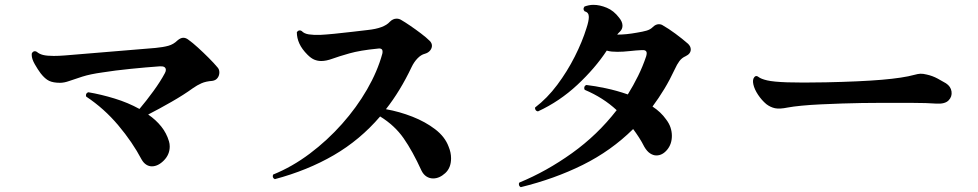

<svg xmlns="http://www.w3.org/2000/svg" viewBox="-20 -759 4040 793"><path d="M565 -100Q527 -172 468.5 -241.5Q410 -311 336 -360Q335 -362 335 -365Q335 -375 345 -378Q398 -369 453.5 -352Q509 -335 556 -309Q584 -342 613.5 -382.5Q643 -423 661 -457Q663 -461 664 -464Q665 -467 665 -470Q665 -487 639 -485Q583 -481 518.5 -474.5Q454 -468 404 -460Q353 -453 320 -442.5Q287 -432 266 -424.5Q245 -417 228 -417Q200 -417 183 -425Q166 -433 148 -456Q136 -472 123.5 -494Q111 -516 111 -532Q111 -538 112 -540Q120 -552 132 -545Q142 -536 158 -532Q174 -528 202 -528Q212 -528 223.5 -528.5Q235 -529 248 -530L622 -561Q654 -564 675.5 -570Q697 -576 713 -592Q726 -603 737 -603Q748 -603 758 -595Q775 -583 797.5 -562.5Q820 -542 842 -520Q864 -498 879 -480Q886 -472 886 -460Q886 -447 878.5 -437Q871 -427 857 -425Q830 -423 812 -415Q794 -407 777 -395Q740 -368 688.5 -338.5Q637 -309 592 -286Q624 -264 646 -236.5Q668 -209 678 -175Q681 -165 681 -154Q681 -121 657 -96.5Q633 -72 607 -72Q595 -72 584 -79Q573 -86 565 -100Z M1115 -19Q1103 -25 1108 -38Q1187 -70 1259.5 -124.5Q1332 -179 1392.5 -247Q1453 -315 1496 -389.5Q1539 -464 1559 -537Q1560 -540 1560 -546Q1560 -555 1553.5 -557.5Q1547 -560 1538 -558Q1467 -551 1423 -538.5Q1379 -526 1353 -516.5Q1327 -507 1307 -507Q1292 -507 1278.5 -512.5Q1265 -518 1250 -533Q1227 -556 1216.5 -579Q1206 -602 1206 -626Q1214 -638 1226 -631Q1236 -620 1255.5 -617Q1275 -614 1304 -615Q1325 -616 1360.5 -619.5Q1396 -623 1434 -627.5Q1472 -632 1498 -635Q1566 -642 1590 -669Q1603 -682 1618 -682Q1629 -682 1638 -676Q1652 -668 1674 -653Q1696 -638 1718.5 -621Q1741 -604 1755 -590Q1764 -581 1764 -570Q1764 -560 1756.5 -550.5Q1749 -541 1735 -537Q1719 -533 1704.5 -518Q1690 -503 1680 -482Q1633 -383 1574 -308Q1630 -298 1683.5 -277Q1737 -256 1777.5 -225Q1818 -194 1833 -153Q1843 -129 1843 -105Q1843 -66 1819 -44Q1795 -22 1769 -22Q1754 -22 1741.5 -30Q1729 -38 1721 -54Q1684 -135 1647 -188Q1610 -241 1550 -278Q1467 -181 1358.5 -118Q1250 -55 1115 -19Z M2131 14Q2125 11 2123.5 5Q2122 -1 2125 -5Q2237 -51 2342.5 -126.5Q2448 -202 2527 -304Q2499 -330 2466 -351Q2433 -372 2395 -388Q2393 -392 2393 -395Q2393 -405 2402 -408Q2437 -404 2482 -394.5Q2527 -385 2573 -369Q2596 -406 2615.5 -445.5Q2635 -485 2649 -527Q2650 -531 2650.5 -534Q2651 -537 2651 -539Q2651 -554 2630 -552Q2607 -551 2580.5 -548Q2554 -545 2530 -545Q2518 -545 2507 -546Q2496 -547 2486 -550Q2438 -477 2364.5 -408.5Q2291 -340 2202 -299Q2195 -300 2192 -305Q2189 -310 2190 -315Q2240 -353 2281.5 -408.5Q2323 -464 2354 -525.5Q2385 -587 2402 -642Q2412 -672 2412 -689Q2412 -708 2395 -712Q2390 -717 2390 -722Q2390 -726 2394 -732Q2402 -735 2411.5 -737Q2421 -739 2431 -739Q2457 -739 2486 -727Q2515 -715 2537 -686Q2551 -669 2551 -653Q2551 -639 2541 -629Q2537 -625 2534 -622Q2531 -619 2529 -616Q2548 -616 2568 -618Q2588 -620 2610 -624Q2635 -628 2650.5 -632.5Q2666 -637 2676 -647Q2688 -659 2701 -659Q2711 -659 2718 -654Q2741 -641 2769.5 -620Q2798 -599 2822 -578Q2833 -567 2833 -555Q2833 -537 2812 -527Q2796 -520 2786 -506.5Q2776 -493 2767 -473Q2747 -430 2724 -392Q2701 -354 2675 -319Q2710 -296 2731 -266Q2744 -249 2749.5 -232Q2755 -215 2755 -198Q2755 -164 2735.5 -140.5Q2716 -117 2691 -117Q2678 -117 2665 -125.5Q2652 -134 2641 -153Q2631 -173 2619 -191.5Q2607 -210 2595 -226Q2504 -136 2387 -78Q2270 -20 2131 14Z M3887 -415Q3907 -402 3910 -381Q3913 -360 3898 -344.5Q3883 -329 3848 -331Q3806 -334 3753.5 -334Q3701 -334 3651 -334Q3638 -334 3624.5 -334Q3611 -334 3599 -334Q3576 -334 3539 -333.5Q3502 -333 3458 -331.5Q3414 -330 3370.5 -328Q3327 -326 3291 -322.5Q3255 -319 3234 -315Q3200 -308 3181 -312Q3162 -316 3145 -329Q3126 -345 3111 -367.5Q3096 -390 3091.5 -410.5Q3087 -431 3096 -441Q3103 -449 3113 -441Q3123 -433 3148.5 -427Q3174 -421 3231 -419Q3288 -417 3391 -419Q3533 -422 3621.5 -429.5Q3710 -437 3757 -450Q3771 -454 3781.5 -454.5Q3792 -455 3808 -451Q3831 -446 3852.5 -434.5Q3874 -423 3887 -415Z"/></svg>

Font: Zen Antique
Style: Regular
Weight: 400
Designer: Yoshimichi Ohira
Foundry: Positype
Version: Version 1.001